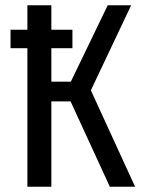

<svg xmlns="http://www.w3.org/2000/svg" viewBox="-20 -709 543 729"><path d="M493 0H397L248 -324H175V0H84V-526H20V-596H84V-689H175V-596H255V-526H175V-399H249L389 -689H478L325 -366Z"/></svg>

Font: Fira Sans Compressed
Style: Regular
Weight: 400
Width: 1
Designer: bBox Type GmbH & Carrois Corporate GbR & Edenspiekermann AG
Foundry: bBox Type GmbH & Carrois Corporate GbR & Edenspiekermann AG
Version: Version 4.301